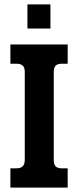

<svg xmlns="http://www.w3.org/2000/svg" viewBox="-20 -848 353 868"><path d="M104 -828H208V-719H104ZM27 -87H53Q74 -87 83 -96.5Q92 -106 92 -126V-523Q92 -542 83 -551Q74 -560 53 -560H27V-647H286V-560H260Q240 -560 231.5 -551Q223 -542 223 -523V-124Q223 -105 231.5 -96Q240 -87 260 -87H286V0H27Z"/></svg>

Font: Pridi Medium
Style: Regular
Weight: 500
Designer: Katatrad Team
Foundry: CadsonDemak
Version: Version 1.001